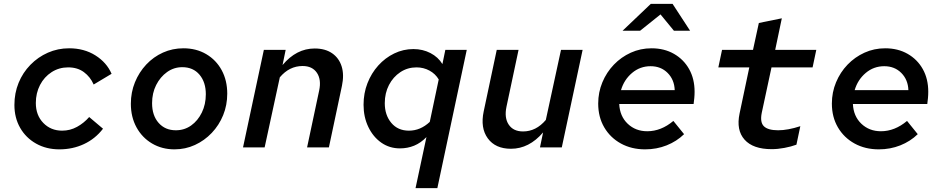

<svg xmlns="http://www.w3.org/2000/svg" viewBox="-20 -757 4840 986"><path d="M285 10Q218 10 165.5 -19.5Q113 -49 83.5 -100.5Q54 -152 54 -218Q54 -279 75.5 -331.5Q97 -384 136 -424Q175 -464 226 -486.5Q277 -509 335 -509Q412 -509 470 -472.5Q528 -436 553 -378L461 -323Q444 -362 411 -386.5Q378 -411 330 -411Q283 -411 245 -386.5Q207 -362 185.5 -320.5Q164 -279 164 -228Q164 -165 202.5 -125.5Q241 -86 299 -86Q340 -86 375.5 -105.5Q411 -125 438 -156L509 -96Q469 -44 411 -17Q353 10 285 10Z M876 10Q812 10 761 -20Q710 -50 681 -103Q652 -156 652 -224Q652 -283 673 -334.5Q694 -386 731 -425.5Q768 -465 817 -487Q866 -509 922 -509Q988 -509 1039 -479Q1090 -449 1118.5 -396.5Q1147 -344 1147 -276Q1147 -217 1126 -165.5Q1105 -114 1067.5 -74.5Q1030 -35 981 -12.5Q932 10 876 10ZM883 -88Q927 -88 961.5 -112.5Q996 -137 1016.5 -179Q1037 -221 1037 -273Q1037 -335 1004.5 -373.5Q972 -412 916 -412Q873 -412 838 -387Q803 -362 782 -320.5Q761 -279 761 -227Q761 -164 794.5 -126Q828 -88 883 -88Z M1228 0 1335 -501H1447L1431 -423Q1502 -508 1596 -508Q1650 -508 1685.5 -483.5Q1721 -459 1734.5 -416Q1748 -373 1736 -316L1669 0H1557L1619 -292Q1631 -348 1607.5 -383Q1584 -418 1534 -418Q1466 -418 1417 -360L1339 0Z M2114 209 2170 -53Q2141 -23 2107 -9Q2073 5 2034 5Q1980 5 1938 -24.5Q1896 -54 1871.5 -105Q1847 -156 1847 -219Q1847 -278 1867 -329.5Q1887 -381 1922.5 -420.5Q1958 -460 2004.5 -482.5Q2051 -505 2103 -505Q2151 -505 2190.5 -484.5Q2230 -464 2252 -428L2267 -501H2377L2226 209ZM2080 -86Q2139 -86 2187 -131L2233 -349Q2216 -378 2185.5 -394.5Q2155 -411 2119 -411Q2073 -411 2036 -386.5Q1999 -362 1977.5 -320.5Q1956 -279 1956 -227Q1956 -166 1989.5 -126Q2023 -86 2080 -86Z M2604 7Q2524 7 2485 -46.5Q2446 -100 2464 -185L2531 -501H2643L2581 -209Q2569 -152 2592.5 -117Q2616 -82 2666 -82Q2733 -82 2783 -141L2861 -501H2972L2865 0H2753L2769 -77Q2697 7 2604 7Z M3293 10Q3223 10 3168.5 -20Q3114 -50 3083 -103Q3052 -156 3052 -225Q3052 -283 3073.5 -334.5Q3095 -386 3132.5 -425Q3170 -464 3219.5 -486.5Q3269 -509 3326 -509Q3391 -509 3441 -480.5Q3491 -452 3519 -402Q3547 -352 3547 -286Q3547 -269 3545.5 -253.5Q3544 -238 3542 -223H3160Q3163 -160 3203.5 -121.5Q3244 -83 3304 -83Q3375 -83 3438 -136L3493 -68Q3455 -31 3403.5 -10.5Q3352 10 3293 10ZM3169 -294H3445Q3443 -348 3408.5 -382.5Q3374 -417 3321 -417Q3267 -417 3226 -382.5Q3185 -348 3169 -294ZM3177 -599 3322 -737H3434L3524 -599H3441L3372 -683L3267 -599Z M3943 9Q3847 9 3803.5 -40Q3760 -89 3778 -174L3828 -411H3669L3688 -501H3847L3877 -639L3995 -663L3961 -501H4172L4153 -411H3942L3892 -178Q3882 -129 3903 -108.5Q3924 -88 3976 -88Q4026 -88 4090 -109L4070 -14Q4043 -4 4008.5 2.5Q3974 9 3943 9Z M4493 10Q4423 10 4368.5 -20Q4314 -50 4283 -103Q4252 -156 4252 -225Q4252 -283 4273.5 -334.5Q4295 -386 4332.5 -425Q4370 -464 4419.5 -486.5Q4469 -509 4526 -509Q4591 -509 4641 -480.5Q4691 -452 4719 -402Q4747 -352 4747 -286Q4747 -269 4745.5 -253.5Q4744 -238 4742 -223H4360Q4363 -160 4403.5 -121.5Q4444 -83 4504 -83Q4575 -83 4638 -136L4693 -68Q4655 -31 4603.5 -10.5Q4552 10 4493 10ZM4369 -294H4645Q4643 -348 4608.5 -382.5Q4574 -417 4521 -417Q4467 -417 4426 -382.5Q4385 -348 4369 -294Z"/></svg>

Font: Red Hat Mono Medium
Style: Italic
Weight: 500
Italic angle: -12°
Monospace: yes
Designer: Pentagram, MCKL
Foundry: Pentagram, MCKL
Version: Version 1.023; ttfautohint (v1.8.3)